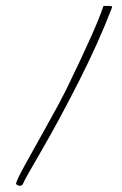

<svg xmlns="http://www.w3.org/2000/svg" viewBox="-20 -673 402 635"><path d="M33.2 -65.4Q33.2 -74.2 62 -126.5Q90.8 -178.7 133.8 -255.4Q176.8 -332 198.2 -375Q300.8 -585.9 321.3 -651.4Q322.3 -653.3 325.2 -653.3H342.8Q350.6 -653.3 350.6 -650.4V-648.4Q305.7 -531.2 238.8 -399.9Q171.9 -268.6 117.2 -174.8Q62.5 -81.1 56.6 -66.4Q53.7 -58.6 45.9 -58.6Q41 -58.6 37.1 -61Q33.2 -63.5 33.2 -65.4Z"/></svg>

Font: Isabella
Style: Medium
Weight: 500
Designer: John Stracke
Version: Version 001.202